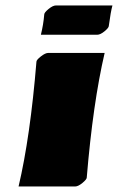

<svg xmlns="http://www.w3.org/2000/svg" viewBox="-20 -677 456 697"><path d="M47.4 0Q89.8 -179.7 112.3 -453.1Q112.3 -459.5 128.4 -472.2Q144.5 -484.9 155.3 -484.9H359.9Q317.4 -302.2 294.9 -32.2Q294.9 -25.9 279.3 -12.9Q263.7 0 252.4 0ZM332.5 -550.8H128.4Q137.7 -588.4 140.6 -624.5Q140.6 -631.3 156.2 -644.3Q171.9 -657.2 183.1 -657.2H388.2Q381.8 -634.3 375 -583Q375 -576.2 359.6 -563.5Q344.2 -550.8 332.5 -550.8Z"/></svg>

Font: Emblema One
Style: Regular
Weight: 400
Designer: Riccardo De Franceschi
Foundry: Riccardo De Franceschi
Version: Version 1.003